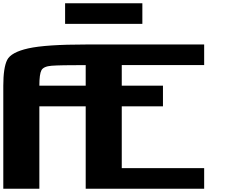

<svg xmlns="http://www.w3.org/2000/svg" viewBox="-20 -1145 1384 1165"><path d="M0 -625Q0 -734.4 23.4 -781.2Q46.9 -828.1 152.3 -851.6Q257.8 -875 500 -875H1218.8V-750H718.8V-625H968.8V-500H718.8V-125H1218.8V0H500V-500H218.8V0H0ZM500 -750Q341.8 -750 293 -746.1Q244.1 -742.2 231.4 -718.8Q218.8 -695.3 218.8 -625H500ZM843.8 -1125V-1000H375V-1125Z"/></svg>

Font: CraftyPE
Style: Regular
Weight: 400
Designer: Erek Butcher
Foundry: Haunted Coop
Version: Version 0.018;April 4, 2024;FontCreator 15.0.0.2962 64-bit